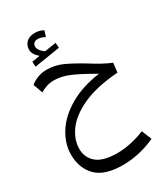

<svg xmlns="http://www.w3.org/2000/svg" viewBox="-254 -824 1137 1300"><g transform="rotate(-30 315.0 -174.0)"><path d="M108 121Q108 189 158 231.5Q208 274 320 274Q371 274 428.5 261.5Q486 249 534 228L566 305Q513 331 446 347Q379 363 312 363Q167 363 103.5 297Q40 231 40 127Q40 41 91 -39.5Q142 -120 241 -177.5Q340 -235 478 -254Q360 -322 301.5 -345Q243 -368 189 -368Q160 -368 132.5 -359Q105 -350 83 -336L56 -410Q82 -431 114.5 -443Q147 -455 182 -455Q245 -455 300.5 -431Q356 -407 442 -355Q490 -325 525.5 -305.5Q561 -286 599 -270L590 -198L547 -194Q401 -179 302 -131Q203 -83 155.5 -16.5Q108 50 108 121ZM331 -542 130 -510 128 -550 190 -560Q149 -595 149 -630Q149 -665 172.5 -688Q196 -711 241 -711Q256 -711 273.5 -706.5Q291 -702 305 -694L291 -648Q263 -665 236 -665Q214 -665 204.5 -654Q195 -643 195 -628Q195 -614 206 -598.5Q217 -583 238 -568L328 -582Z"/></g></svg>

Font: FiraGO Book
Style: Italic
Weight: 350
Italic angle: -8°
Designer: bBox Type GmbH
Foundry: bBox Type GmbH
Version: Version 1.001